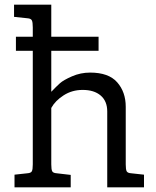

<svg xmlns="http://www.w3.org/2000/svg" viewBox="-20 -800 667 820"><path d="M595 0H438V-324Q438 -368 410 -392Q382 -416 333 -416Q288 -416 252 -393Q216 -370 199 -339V-98Q199 -76 203 -68.5Q207 -61 222 -60L282 -53V0H42V-54L97 -60Q112 -61 116 -68.5Q120 -76 120 -98V-583H48V-643H120V-683Q120 -705 116 -713Q112 -721 97 -722L40 -728V-780H199V-643H401V-583H199V-408Q221 -431 236 -444.5Q251 -458 287.5 -474Q324 -490 365 -490Q444 -490 480.5 -448.5Q517 -407 517 -344V-98Q517 -76 521 -68.5Q525 -61 540 -60L595 -54Z"/></svg>

Font: Enriqueta
Style: Regular
Weight: 400
Designer: Viviana Monsalve, Gustavo Ibarra
Foundry: Viviana Monsalve, Gustavo Ibarra
Version: Version 1.002